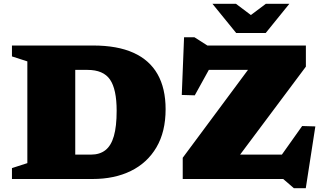

<svg xmlns="http://www.w3.org/2000/svg" viewBox="-20 -936 1694 1004"><path d="M590 -356.5Q590 -469.5 555.2 -520Q520.5 -570.5 437.5 -570.5H266.5L241.5 -698H467.5Q593.5 -698 677.5 -660.2Q761.5 -622.5 803.8 -548.2Q846 -474 846 -365Q846 -247 798 -165.5Q750 -84 664.2 -42Q578.5 0 464.5 0H241.5L266.5 -127.5H455.5Q501.5 -127.5 531.2 -150.8Q561 -174 575.5 -224.5Q590 -275 590 -356.5ZM42.5 0V-57L123 -83V-615L42.5 -641V-698H373.5V0ZM1579.5 -698V-587.5L1184 -58.5L1055.5 -127.5H1454L1560 -277L1629 -275L1579 48H1516.5L1461 0H935.5V-111L1327.5 -639L1485 -570.5H1072L998.5 -437.5L930.5 -439.5L942.5 -741H997L1064.5 -698ZM1312.5 -842H1271.5L1370 -916H1493L1369.5 -763.5H1215L1091 -916H1214Z"/></svg>

Font: Newsreader 9pt ExtraBold
Style: Regular
Weight: 800
Designer: Hugues Gentile
Foundry: Production Type
Version: Version 1.003